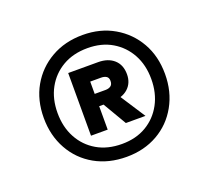

<svg xmlns="http://www.w3.org/2000/svg" viewBox="-81 -812 671 616"><g transform="rotate(-20 254.0 -504.0)"><path d="M255 -296Q194 -296 147 -322.5Q100 -349 73.5 -396.5Q47 -444 47 -504Q47 -565 73.5 -611.5Q100 -658 147 -685Q194 -712 255 -712Q315 -712 361.5 -685Q408 -658 434.5 -611.5Q461 -565 461 -504Q461 -444 434.5 -396.5Q408 -349 361.5 -322.5Q315 -296 255 -296ZM289 -399 232 -496H293L356 -399ZM255 -340Q303 -340 338.5 -361Q374 -382 394 -419Q414 -456 414 -504Q414 -552 394 -588.5Q374 -625 338.5 -646Q303 -667 255 -667Q206 -667 170 -646Q134 -625 114 -588.5Q94 -552 94 -504Q94 -456 114 -419Q134 -382 170 -361Q206 -340 255 -340ZM170 -399V-613H272Q306 -613 326 -595Q346 -577 346 -545Q346 -515 326 -497Q306 -479 272 -479H227V-399ZM227 -521H264Q275 -521 282 -526Q289 -531 289 -543Q289 -554 282 -558.5Q275 -563 264 -563H227Z"/></g></svg>

Font: DM Sans 24pt SemiBold
Style: Regular
Weight: 600
Designer: Colophon Foundry, Jonny Pinhorn
Foundry: Colophon Foundry
Version: Version 4.004;gftools[0.9.30]